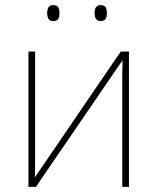

<svg xmlns="http://www.w3.org/2000/svg" viewBox="-20 -729 614 749"><path d="M117 -114Q117 -68 116 -37L451 -528H483V0H457V-426Q457 -465 458 -494L120 0H91V-528H117ZM187 -709Q202 -709 207 -701Q212 -693 212 -678Q212 -663 207 -655Q202 -647 187 -647Q164 -647 164 -678Q164 -709 187 -709ZM372 -709Q387 -709 392 -701Q397 -693 397 -678Q397 -663 392 -655Q387 -647 372 -647Q349 -647 349 -678Q349 -709 372 -709Z"/></svg>

Font: Noto Sans UI Thin
Style: Regular
Weight: 250
Designer: Monotype Design Team
Foundry: Monotype Imaging Inc.
Version: Version 1.001